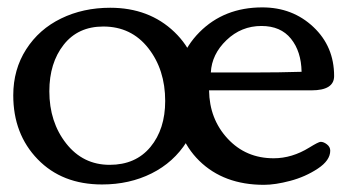

<svg xmlns="http://www.w3.org/2000/svg" viewBox="-20 -497 975 530"><path d="M261.7 12.2Q151.4 12.2 84 -57.4Q16.6 -127 16.6 -233.9Q16.6 -305.2 52.2 -360.8Q87.9 -416.5 148.7 -446Q209.5 -475.6 284.2 -475.6Q391.6 -475.6 461.4 -408.7Q531.2 -341.8 531.2 -235.8Q531.2 -162.6 495.4 -105.7Q459.5 -48.8 398.4 -18.3Q337.4 12.2 261.7 12.2ZM436 -218.3Q436 -304.7 389.2 -364.3Q342.3 -423.8 265.1 -423.8Q195.3 -423.8 155.8 -373.5Q116.2 -323.2 116.2 -245.1Q116.2 -160.2 162.6 -101.1Q209 -42 282.7 -42Q354.5 -42 395.3 -91.3Q436 -140.6 436 -218.3ZM704.1 -476.6Q787.6 -476.6 845 -422.6Q902.3 -368.7 902.3 -287.1Q902.3 -247.6 839.8 -247.6H557.1Q558.1 -168.5 608.4 -114.3Q658.7 -60.1 735.4 -60.1Q786.1 -60.1 834 -89.8Q859.4 -105.5 865.2 -105.5Q873.5 -105.5 882.6 -98.4Q891.6 -91.3 891.6 -81.1Q891.6 -54.2 857.2 -31.5Q822.8 -8.8 781.2 2.2Q739.7 13.2 708.5 13.2Q597.7 13.2 530 -53.2Q462.4 -119.6 462.4 -229.5Q462.4 -339.4 530.5 -408Q598.6 -476.6 704.1 -476.6ZM812.5 -298.8Q811.5 -355 783.2 -390.1Q754.9 -425.3 701.7 -425.3Q646 -425.3 605.2 -386.2Q564.5 -347.2 562 -296.9H676.3Q752.4 -296.9 812.5 -298.8Z"/></svg>

Font: Corben
Style: Regular
Weight: 400
Designer: vernon adams
Foundry: vernon adams
Version: Version 1.100